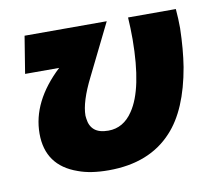

<svg xmlns="http://www.w3.org/2000/svg" viewBox="-56 -474 618 550"><g transform="rotate(-10 253.0 -199.0)"><path d="M219 11Q166 11 130.5 -2.5Q41.5 -33.5 41.5 -126.5Q41.5 -220 129.5 -302.5H30.5L48 -410.5H287L213.5 -261.5Q180 -195 180 -154.5L181 -145.5Q183.5 -124 197.2 -112.5Q211 -101 237.5 -101Q281.5 -101 309 -142.5Q350 -202.5 351 -346.5Q351 -379.5 349 -410.5H488Q490.5 -381.5 490.5 -354.5Q489 -293 481 -243Q460 -121.5 404 -61.5Q337.5 11 219 11Z"/></g></svg>

Font: Lucymar Sans
Style: Bold Italic
Weight: 700
Italic angle: -10°
Foundry: The League of Moveable Type (original font) / Main changes by Cristiano Sobral with portions from Mirco Monsees
Version: Version 2.00;August 30, 2020;FontCreator 13.0.0.2681 64-bit